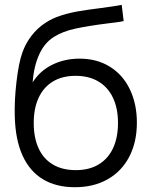

<svg xmlns="http://www.w3.org/2000/svg" viewBox="-20 -755 623 790"><path d="M286.5 15.3Q210.3 15 156.3 -17.6Q102.3 -50.2 72.8 -115Q43.3 -179.8 40.8 -275.7Q38.7 -339.5 47.7 -417.5Q56.7 -495.5 71.8 -538Q84.5 -575 109 -607.1Q133.5 -639.2 165.5 -660Q192.8 -678.8 229.2 -690.6Q265.7 -702.3 301.9 -708.5Q338.2 -714.7 392 -721.5Q456.3 -729.8 480.8 -735L488.8 -668.3Q475.3 -665.3 459.1 -663.2Q442.8 -661 421.5 -658.5Q344 -648.8 291 -637.4Q238 -626 202.8 -603.7Q163.5 -579.8 141.3 -531Q119.2 -482.2 114.2 -416Q144.3 -463.7 195.2 -488.7Q246 -513.7 307.5 -513.7Q379 -513.7 432.3 -480.4Q485.7 -447.2 514.4 -387.3Q543.2 -327.5 543.2 -250.3Q543.2 -170.2 511.8 -110Q480.5 -49.8 422.5 -17.1Q364.5 15.7 286.5 15.3ZM291.8 -55Q347.8 -55 386.8 -78.9Q425.7 -102.8 445.6 -146.3Q465.5 -189.8 465.5 -249Q465.5 -309 444.9 -352.6Q424.3 -396.2 385.1 -419.6Q345.8 -443 291.2 -443Q236.2 -443 197.6 -419.6Q159 -396.2 138.9 -352.6Q118.8 -309 118.8 -249Q118.8 -188.5 138.7 -145Q158.5 -101.5 197.4 -78.2Q236.3 -55 291.8 -55Z"/></svg>

Font: Hauora
Style: Regular
Weight: 400
Designer: Wayne Shih
Foundry: WCYS
Version: Version 1.001